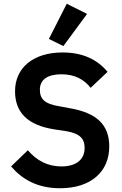

<svg xmlns="http://www.w3.org/2000/svg" viewBox="-20 -989 651 1021"><path d="M443 -915 335 -969 240 -782 317 -744ZM299 12C466 12 561 -78 561 -210C561 -325 495 -388 354 -413L289 -425C222 -437 192 -459 192 -512C192 -564 231 -594 306 -594C380 -594 428 -565 462 -522L552 -607C496 -674 418 -710 313 -710C157 -710 60 -629 60 -504C60 -390 128 -323 269 -301L335 -291C408 -278 430 -249 430 -202C430 -143 388 -104 307 -104C235 -104 176 -134 128 -190L39 -104C98 -35 180 12 299 12Z"/></svg>

Font: Braiins Sans SemiBold
Style: Regular
Weight: 600
Designer: Mike Abbink, Paul van der Laan, Pieter van Rosmalen, Jiri Chlebus, Lubos Buracinsky
Foundry: Bold Monday, Sudetype
Version: Version 1.000;hotconv 1.0.109;makeotfexe 2.5.65596